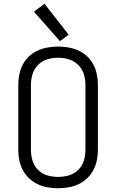

<svg xmlns="http://www.w3.org/2000/svg" viewBox="-20 -990 616 1018"><path d="M288 8Q321 8 354 1Q387 -6 415.5 -24Q444 -42 463.5 -69.5Q483 -97 491 -129.5Q499 -162 499 -195V-540Q499 -573 491 -606Q483 -639 463.5 -666.5Q444 -694 415.5 -711.5Q387 -729 354 -736Q321 -743 288 -743Q255 -743 222 -736Q189 -729 160.5 -711.5Q132 -694 112.5 -666.5Q93 -639 85 -606Q77 -573 77 -540V-195Q77 -162 85 -129.5Q93 -97 112.5 -69.5Q132 -42 160.5 -24Q189 -6 222 1Q255 8 288 8ZM288 -52Q259 -52 231 -60Q203 -68 182 -89Q161 -110 152.5 -138Q144 -166 144 -195V-540Q144 -569 152.5 -597Q161 -625 182 -646Q203 -667 231 -675.5Q259 -684 288 -684Q317 -684 345 -675.5Q373 -667 394.5 -646Q416 -625 424.5 -597Q433 -569 433 -540V-195Q433 -166 424.5 -138Q416 -110 394.5 -89Q373 -68 345 -60Q317 -52 288 -52ZM298 -772 344 -806 216 -970 160 -928Z"/></svg>

Font: Iosevka Sparkle Light
Style: Regular
Weight: 300
Designer: Belleve Invis
Foundry: Belleve Invis
Version: Version 4.5.0; ttfautohint (v1.8.3)